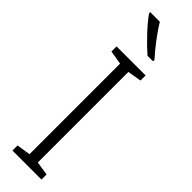

<svg xmlns="http://www.w3.org/2000/svg" viewBox="-321 -939 931 931"><g transform="rotate(45 144.5 -473.5)"><path d="M109 -947H43V-939C72 -896 138 -827 183 -788H221V-798C185 -837 136 -901 109 -947ZM244 0V-35L173 -46V-667L244 -679V-714H45V-679L116 -667V-46L45 -35V0Z"/></g></svg>

Font: Noto Sans Ethiopic SemiCondensed Light
Style: Regular
Weight: 300
Width: 4
Designer: Monotype Design Team
Foundry: Monotype Imaging Inc.
Version: Version 2.102